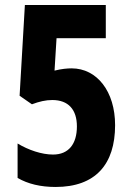

<svg xmlns="http://www.w3.org/2000/svg" viewBox="-20 -734 521 764"><path d="M265 -462C248 -462 225 -460 197 -453L205 -582H401V-714H79L58 -353L107 -319C136 -330 162 -336 188 -336C252 -336 286 -298 286 -231C286 -161 253 -119 191 -119C146 -119 93 -137 50 -163V-26C91 -2 142 10 201 10C360 10 438 -80 438 -236C438 -370 366 -462 265 -462Z"/></svg>

Font: Noto Sans Khmer UI ExtraCondensed ExtraBold
Style: Regular
Weight: 800
Width: 2
Designer: Danh Hong and the Monotype Design Team
Foundry: Monotype Imaging Inc.
Version: Version 2.002